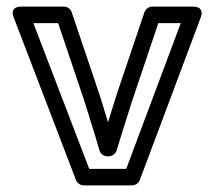

<svg xmlns="http://www.w3.org/2000/svg" viewBox="-20 -536 654 581"><path d="M250 -25 81 -466H156L236 -228C251 -179 267 -130 281 -81C284 -70 294 -63 305 -63H309C320 -63 330 -71 333 -81C348 -131 364 -181 379 -228L459 -466H527L362 -25ZM210 9C214 18 223 25 233 25H379C389 25 399 19 403 9L587 -482C601 -519 563 -516 563 -516H441C432 -516 421 -510 417 -499L331 -244C323 -218 315 -193 307 -166L283 -244L197 -499C194 -508 185 -516 174 -516H45C5 -516 22 -482 22 -482Z"/></svg>

Font: Falling Sky
Style: ExtOu
Weight: 400
Designer: Paul D. Hunt
Foundry: Adobe Systems Incorporated
Version: Version 1.02